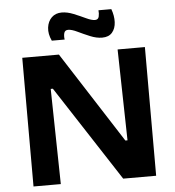

<svg xmlns="http://www.w3.org/2000/svg" viewBox="-58 -927 894 981"><g transform="rotate(-5 389.0 -436.5)"><path d="M74 0V-660H262L562 -193H573L563 -660H703V0H534L216 -489H205L214 0ZM490 -727Q461 -727 428.5 -740.5Q396 -754 367 -768Q338 -782 320 -782Q303 -782 299 -767Q295 -752 298 -734H232Q215 -770 219 -802Q223 -834 243 -853.5Q263 -873 295 -873Q323 -873 355 -860Q387 -847 415.5 -833.5Q444 -820 461 -820Q478 -820 481.5 -836Q485 -852 483 -868H549Q562 -833 560.5 -800.5Q559 -768 541.5 -747.5Q524 -727 490 -727Z"/></g></svg>

Font: Bricolage Grotesque 10pt Bricolage Grotesque 10pt Regular
Style: Bold
Weight: 700
Designer: Mathieu Triay
Foundry: Atelier Triay
Version: Version 1.000; ttfautohint (v1.8.4.7-5d5b);gftools[0.9.32]